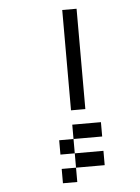

<svg xmlns="http://www.w3.org/2000/svg" viewBox="-53 -667 607 834"><g transform="rotate(-5 250.0 -250.0)"><path d="M375 62.5V0H250V62.5H187.5V125H250V62.5ZM375 -62.5V-125H250V-62.5H187.5V0H250V-62.5ZM250 -625V-187.5H312.5V-625Z"/></g></svg>

Font: CalcUnifontExMono
Style: Regular
Weight: 500
Version: Version 15.0.06